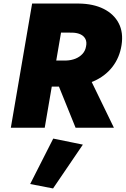

<svg xmlns="http://www.w3.org/2000/svg" viewBox="-20 -720 708 1082"><path d="M281 -309 406 0H622L472 -309ZM161 -700 41 0H232L352 -700ZM254 -537 389 -536Q416 -535 434.5 -526Q453 -517 461.5 -500Q470 -483 465 -459Q461 -434 445 -416.5Q429 -399 405.5 -389.5Q382 -380 354 -379H227L200 -232H355Q440 -233 506 -261.5Q572 -290 613 -342.5Q654 -395 665 -466Q676 -537 649 -589Q622 -641 564 -670Q506 -699 424 -700H281ZM280 61 150 317 279 342 447 95Z"/></svg>

Font: Jost ExtraBold
Style: Italic
Weight: 800
Italic angle: -5°
Version: Version 3.710